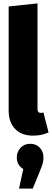

<svg xmlns="http://www.w3.org/2000/svg" viewBox="-20 -781 306 1131"><path d="M31 -130V-743L201 -761V-138Q201 -116 220 -116Q228 -116 236 -118L266 -1Q226 18 175 18Q107 18 69 -21.5Q31 -61 31 -130ZM236 147Q236 166 231 183.5Q226 201 213 232L173 330H92L117 215Q79 191 79 147Q79 113 101 89.5Q123 66 158 66Q193 66 214.5 89Q236 112 236 147Z"/></svg>

Font: Fira Sans Extra Condensed ExtraBold
Style: Regular
Weight: 800
Width: 1
Designer: Carrois Corporate & Edenspiekermann AG
Foundry: Carrois Corporate GbR & Edenspiekermann AG
Version: Version 4.203